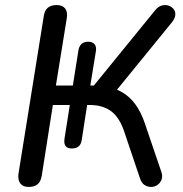

<svg xmlns="http://www.w3.org/2000/svg" viewBox="-20 -732 724 759"><path d="M93 7Q71 7 60.5 -6.5Q50 -20 53 -45L153 -668Q156 -690 168.5 -701Q181 -712 204 -712Q227 -712 237.5 -698.5Q248 -685 244 -660L201 -394H268L290 -533Q296 -567 329 -567Q346 -567 354 -557Q362 -547 359 -529L337 -394H355L343 -384L593 -691Q605 -706 619 -710Q633 -714 645.5 -710Q658 -706 666 -696.5Q674 -687 673 -673Q672 -659 659 -643L430 -362L389 -391Q430 -386 461 -368.5Q492 -351 514.5 -320.5Q537 -290 552 -246L617 -55Q624 -37 619 -23Q614 -9 602.5 -1Q591 7 577 7Q563 7 551 -1Q539 -9 533 -28L473 -206Q454 -266 420.5 -291.5Q387 -317 334 -317H307L326 -327L303 -178Q298 -145 264 -145Q229 -145 235 -184L256 -317H189L145 -37Q141 -14 128.5 -3.5Q116 7 93 7Z"/></svg>

Font: Nunito Medium
Style: Italic
Weight: 500
Designer: Vernon Adams
Foundry: Vernon Adams
Version: Version 3.601